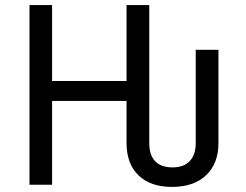

<svg xmlns="http://www.w3.org/2000/svg" viewBox="-20 -734 978 763"><path d="M187 -333V0H97.2V-713.9H187V-412.1H482.9V-713.9H573.2V-164.1Q573.2 -118.7 596.2 -93.8Q619.1 -68.8 666 -68.8Q710.4 -68.8 734.1 -94Q757.8 -119.1 757.8 -165V-536.1H848.1V-165Q848.1 -84.5 799.3 -37.8Q750.5 8.8 663.1 8.8Q578.1 8.8 530.5 -37.1Q482.9 -83 482.9 -166V-333Z"/></svg>

Font: Noto Sans Southeast Asian
Style: Regular
Weight: 400
Designer: Monotype Design Team
Foundry: Monotype Imaging Inc.
Version: Version 1.06 uh; ttfautohint (v1.4.1)